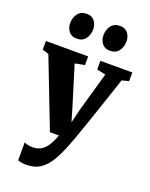

<svg xmlns="http://www.w3.org/2000/svg" viewBox="-191 -907 981 1257"><g transform="rotate(20 299.0 -279.0)"><path d="M154.5 253.5Q135 253.5 119.8 251Q104.5 248.5 94.5 243.5V118Q101.5 123.5 117.5 127.5Q133.5 131.5 151.5 131.5Q178 131.5 198.8 123Q219.5 114.5 235.8 98Q252 81.5 265 56.8Q278 32 290 0H227L42 -478L-2 -491.5V-552H292.5V-491.5L225 -478.5L307.5 -210.5L337.5 -109L362 -210L438.5 -479L377.5 -491.5V-552H600V-491.5L551.5 -479Q533 -422.5 511.2 -357.5Q489.5 -292.5 468 -229.5Q446.5 -166.5 428.2 -113.8Q410 -61 397.8 -27Q385.5 7 383 12.5Q354.5 89.5 324 143.5Q293.5 197.5 253 225.5Q212.5 253.5 154.5 253.5ZM180 -635.5Q144 -635.5 125.5 -660Q107 -684.5 107 -716Q107 -755 127.8 -783Q148.5 -811 189 -811H190Q226 -811 244.5 -786.5Q263 -762 263 -730.5Q263 -691.5 242.5 -663.5Q222 -635.5 181 -635.5ZM412 -635.5Q375.5 -635.5 357.2 -660Q339 -684.5 339 -716Q339 -755 359.8 -783Q380.5 -811 421 -811H422Q458 -811 476.5 -786.5Q495 -762 495 -730.5Q495 -691.5 474.5 -663.5Q454 -635.5 413 -635.5Z"/></g></svg>

Font: Merriweather 28pt Black
Style: Regular
Weight: 900
Version: Version 2.100